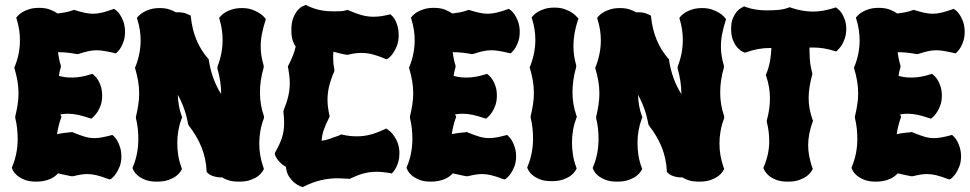

<svg xmlns="http://www.w3.org/2000/svg" viewBox="-20 -734 3941 780"><path d="M395 -345.2Q395 -323.2 389.2 -306.9Q383.3 -290.5 376 -279.3Q368.7 -268.1 362.5 -262.2Q356.4 -256.3 356 -255.9L351.1 -252L344.2 -253.9Q316.9 -263.2 296.1 -267.6Q275.4 -272 254.9 -272Q239.7 -272 225.1 -269L228 -263.2L230 -258.8L228 -254.9Q216.3 -221.7 211.9 -189Q219.7 -190.9 229.5 -192.4Q239.3 -193.8 248 -194.8Q256.8 -195.8 262.7 -196.3Q268.6 -196.8 269 -196.8L272.9 -198.2L276.9 -195.8Q304.7 -184.6 324.2 -178.7Q343.8 -172.9 363.8 -172.9Q377.4 -172.9 393.6 -175.8Q409.7 -178.7 430.2 -184.1L436 -186L440.9 -182.1Q441.4 -181.2 446.5 -176Q451.7 -170.9 457.5 -160.4Q463.4 -149.9 468.3 -134Q473.1 -118.2 473.1 -96.2Q472.7 -74.2 466.3 -58.1Q460 -42 452.6 -31Q445.3 -20 439 -14.2Q432.6 -8.3 432.1 -7.8L425.8 -4.9L419.9 -6.8Q391.1 -17.6 372.1 -22.2Q353 -26.9 335 -26.9Q322.3 -26.9 308.6 -24.7Q294.9 -22.5 276.9 -18.1H270Q256.3 -20.5 242.9 -23.7Q229.5 -26.9 215.8 -29.8Q210.9 -24.4 203.4 -18.3Q195.8 -12.2 184.8 -7.3Q173.8 -2.4 159.4 0.7Q145 3.9 127 3.9Q98.1 3.9 79.3 -3.9Q60.5 -11.7 49.6 -21.2Q38.6 -30.8 34.2 -38.8Q29.8 -46.9 29.8 -47.9L27.8 -51.8L29.8 -57.1Q41 -84 46.4 -112.3Q51.8 -140.6 51.8 -169.9Q51.8 -190.4 49.6 -211.4Q47.4 -232.4 42 -254.9V-261.2Q47.9 -285.2 51.5 -308.3Q55.2 -331.5 55.2 -355Q55.2 -380.9 50.8 -405.8Q46.4 -430.7 39.1 -455.1L38.1 -460L40 -463.9Q50.8 -490.2 55.9 -516.8Q61 -543.5 61 -569.8Q61 -591.3 57.9 -612.5Q54.7 -633.8 47.9 -655.8L45.9 -662.1L49.8 -667Q50.3 -667.5 55.7 -673.1Q61 -678.7 72 -685.3Q83 -691.9 99.6 -697Q116.2 -702.1 139.2 -702.1Q165.5 -702.1 184.1 -694.8Q202.6 -687.5 213.9 -679.2Q228 -680.7 243.7 -683.6Q259.3 -686.5 274.9 -691.9L278.8 -693.8L284.2 -692.9Q307.6 -685.5 325 -681.9Q342.3 -678.2 357.9 -678.2Q375 -678.2 393.6 -682.6Q412.1 -687 437 -695.8L442.9 -698.2L448.2 -694.8Q448.7 -694.3 454.6 -689.5Q460.4 -684.6 467.3 -674.6Q474.1 -664.6 480.2 -649.2Q486.3 -633.8 487.8 -611.8V-603Q487.8 -583.5 482.9 -568.4Q478 -553.2 471.9 -542.7Q465.8 -532.2 460.7 -526.9Q455.6 -521.5 455.1 -521L450.2 -517.1L442.9 -519Q419.4 -524.4 402.8 -527.1Q386.2 -529.8 372.1 -529.8Q355.5 -529.8 339.1 -526.1Q322.8 -522.5 299.8 -515.1L293 -514.2Q272.5 -518.1 253.7 -520Q234.9 -522 215.8 -522Q217.3 -508.3 220 -494.9Q222.7 -481.4 227.1 -467.8V-460.9Q224.1 -452.1 222.4 -443.6Q220.7 -435.1 219.2 -425.8Q233.4 -421.9 245.8 -420.4Q258.3 -418.9 272 -418.9Q290 -418.9 308.6 -422.1Q327.1 -425.3 349.1 -432.1L355 -434.1L359.9 -430.2Q360.4 -429.7 366 -424.6Q371.6 -419.4 378.2 -408.9Q384.8 -398.4 389.9 -382.6Q395 -366.7 395 -345.2Z M1060.1 -655.8 1058.1 -649.9Q1049.3 -622.6 1044.2 -596.7Q1039.1 -570.8 1039.1 -544.9Q1039.1 -525.4 1042.2 -506.1Q1045.4 -486.8 1051.3 -466.8V-460Q1036.1 -408.2 1036.1 -358.9Q1036.1 -333.5 1040 -309.6Q1043.9 -285.6 1052.2 -262.2V-253.9Q1042.5 -228.5 1037.8 -202.6Q1033.2 -176.8 1033.2 -150.9Q1033.2 -101.6 1050.3 -53.2L1052.2 -47.9L1050.3 -43.9Q1049.8 -43 1044.9 -35.4Q1040 -27.8 1028.8 -19Q1017.6 -10.3 998.5 -3.2Q979.5 3.9 951.2 3.9Q927.7 3.9 911.1 -0.7Q894.5 -5.4 883.3 -13.2H878.4Q865.2 -13.2 855 -15.9Q844.7 -18.6 837.9 -21.7Q831.1 -24.9 827.4 -28.1Q823.7 -31.2 823.2 -32.2L819.3 -35.2V-40Q816.9 -89.8 798.8 -135.3Q780.8 -180.7 746.1 -225.1L744.1 -230Q738.3 -263.2 727.8 -292.5Q717.3 -321.8 702.1 -349.1Q703.1 -326.2 706.8 -304.7Q710.4 -283.2 718.3 -262.2L720.2 -257.8L718.3 -253.9Q709 -229 704.6 -203.9Q700.2 -178.7 700.2 -152.8Q700.2 -127.4 704.1 -102.8Q708 -78.1 717.3 -53.2L719.2 -47.9L717.3 -43.9Q716.8 -43 711.9 -35.4Q707 -27.8 695.8 -19Q684.6 -10.3 665.3 -3.2Q646 3.9 617.2 3.9Q588.4 3.9 569.6 -3.7Q550.8 -11.2 539.8 -20.8Q528.8 -30.3 524.4 -38.1Q520 -45.9 520 -46.9L518.1 -51.8L520 -56.2Q531.2 -83 536.6 -111.3Q542 -139.6 542 -169.9Q542 -190.4 539.8 -211.2Q537.6 -231.9 532.2 -253.9V-259.8Q538.1 -284.2 541.7 -307.9Q545.4 -331.5 545.4 -354Q545.4 -380.4 541 -405.3Q536.6 -430.2 529.3 -455.1L528.3 -459L530.3 -462.9Q551.3 -516.6 551.3 -569.8Q551.3 -591.3 548.1 -612.1Q544.9 -632.8 538.1 -654.8L536.1 -661.1L540 -666Q540.5 -666.5 545.9 -672.1Q551.3 -677.7 562.3 -684.3Q573.2 -690.9 589.8 -696Q606.4 -701.2 629.4 -701.2Q651.4 -701.2 667.2 -696Q683.1 -690.9 694.3 -684.1H702.1Q722.7 -684.1 734.9 -679.4Q747.1 -674.8 748 -673.8L754.4 -670.9L755.4 -665Q765.6 -564.5 825.2 -496.1L828.1 -493.2V-490.2Q840.8 -410.2 878.4 -352.1V-353Q878.4 -379.4 874.5 -404.3Q870.6 -429.2 863.3 -455.1V-462.9Q884.3 -516.6 884.3 -571.8Q884.3 -613.8 872.1 -654.8L870.1 -661.1L874 -666Q874.5 -666.5 879.9 -672.1Q885.3 -677.7 896.2 -684.3Q907.2 -690.9 923.8 -696Q940.4 -701.2 963.4 -701.2Q986.3 -701.2 1003.4 -695.1Q1020.5 -689 1032.2 -681.6Q1043.9 -674.3 1049.8 -668Q1055.7 -661.6 1056.2 -661.1Z M1338.4 -445.8 1337.4 -442.9Q1323.2 -409.7 1316.9 -382.6Q1310.5 -355.5 1310.5 -329.1Q1310.5 -313.5 1312.5 -297.9Q1314.5 -282.2 1318.4 -265.1L1319.3 -261.2L1317.4 -256.8Q1303.2 -229 1295.7 -207.3Q1288.1 -185.5 1286.6 -162.1Q1296.4 -163.6 1304.2 -165.5Q1312 -167.5 1319.6 -170.2Q1327.1 -172.9 1335.2 -175.8Q1343.3 -178.7 1353.5 -182.1Q1356 -183.1 1357.9 -183.8Q1359.9 -184.6 1362.3 -186L1366.2 -188L1370.6 -187Q1387.2 -183.1 1402.1 -181.6Q1417 -180.2 1430.2 -180.2Q1458 -180.2 1484.4 -187Q1510.7 -193.8 1542.5 -209L1548.3 -211.9L1553.2 -209Q1553.7 -208.5 1560.1 -204.1Q1566.4 -199.7 1574.5 -190.2Q1582.5 -180.7 1590.3 -165.8Q1598.1 -150.9 1601.6 -128.9Q1602.5 -123.5 1602.5 -118.7Q1602.5 -113.8 1602.5 -108.9Q1602.5 -91.8 1598.6 -78.1Q1594.7 -64.5 1589.8 -54.9Q1585 -45.4 1580.8 -40Q1576.7 -34.7 1576.2 -34.2L1571.3 -28.8L1565.4 -30.8Q1550.3 -33.2 1536.6 -34.7Q1522.9 -36.1 1510.3 -36.1Q1481.4 -36.1 1456.8 -29.3Q1432.1 -22.5 1403.3 -8.8L1399.4 -6.8L1396.5 -7.8Q1385.3 -7.8 1374.5 -8.8Q1363.8 -9.8 1353.5 -9.8Q1316.9 -9.8 1282.2 -1.5Q1247.6 6.8 1214.4 23.9L1209.5 25.9L1205.6 24.9Q1207 25.4 1198.2 22Q1189.5 18.6 1177.7 9.5Q1166 0.5 1155 -15.4Q1144 -31.2 1141.6 -56.2Q1128.4 -63.5 1119.9 -72Q1111.3 -80.6 1106.2 -87.9Q1101.1 -95.2 1099.1 -100.3Q1097.2 -105.5 1097.2 -106L1096.2 -110.8L1098.1 -115.2Q1107.4 -131.8 1114.3 -146.5Q1121.1 -161.1 1125.5 -175Q1129.9 -189 1132.1 -203.4Q1134.3 -217.8 1134.3 -234.9Q1134.3 -254.9 1131.3 -279.8L1132.3 -286.1Q1145 -316.9 1151.1 -343.3Q1157.2 -369.6 1157.2 -396Q1157.2 -411.1 1155.3 -427Q1153.3 -442.9 1150.4 -460L1149.4 -464.8L1151.4 -467.8Q1162.6 -489.7 1169.9 -508.1Q1177.2 -526.4 1181.2 -544.9Q1173.8 -554.7 1168.7 -571Q1163.6 -587.4 1163.6 -610.8Q1163.6 -642.1 1171.6 -661.9Q1179.7 -681.6 1189.7 -692.9Q1199.7 -704.1 1208 -708Q1216.3 -711.9 1217.3 -711.9L1222.2 -713.9L1226.6 -711.9Q1252 -699.2 1277.8 -693.6Q1303.7 -688 1332.5 -688Q1344.2 -688 1359.9 -688.2Q1375.5 -688.5 1388.2 -692.9L1392.6 -693.8L1396.5 -691.9Q1425.3 -679.2 1449 -672.6Q1472.7 -666 1497.6 -666Q1512.7 -666 1528.1 -668.2Q1543.5 -670.4 1560.5 -674.8L1566.4 -675.8L1570.3 -671.9Q1570.8 -671.4 1575.7 -666.5Q1580.6 -661.6 1585.7 -651.9Q1590.8 -642.1 1595.2 -627.2Q1599.6 -612.3 1599.6 -591.8V-584Q1598.1 -562 1591.6 -545.7Q1585 -529.3 1577.6 -518.8Q1570.3 -508.3 1564.2 -502.9Q1558.1 -497.6 1557.6 -497.1L1551.3 -493.2L1545.4 -495.1Q1516.6 -507.3 1493.9 -513.2Q1471.2 -519 1448.2 -519Q1434.6 -519 1420.9 -517.1Q1407.2 -515.1 1391.6 -511.2L1384.3 -512.2Q1370.1 -514.6 1358.4 -517.8Q1346.7 -521 1334.5 -523.9Q1333.5 -516.6 1333.5 -509.8Q1333.5 -502.9 1333.5 -496.1Q1333.5 -485.4 1334.7 -474.1Q1335.9 -462.9 1338.4 -450.2Z M1998.5 -345.2Q1998.5 -323.2 1992.7 -306.9Q1986.8 -290.5 1979.5 -279.3Q1972.2 -268.1 1966.1 -262.2Q1960 -256.3 1959.5 -255.9L1954.6 -252L1947.8 -253.9Q1920.4 -263.2 1899.7 -267.6Q1878.9 -272 1858.4 -272Q1843.3 -272 1828.6 -269L1831.5 -263.2L1833.5 -258.8L1831.5 -254.9Q1819.8 -221.7 1815.4 -189Q1823.2 -190.9 1833 -192.4Q1842.8 -193.8 1851.6 -194.8Q1860.4 -195.8 1866.2 -196.3Q1872.1 -196.8 1872.6 -196.8L1876.5 -198.2L1880.4 -195.8Q1908.2 -184.6 1927.7 -178.7Q1947.3 -172.9 1967.3 -172.9Q1981 -172.9 1997.1 -175.8Q2013.2 -178.7 2033.7 -184.1L2039.6 -186L2044.4 -182.1Q2044.9 -181.2 2050 -176Q2055.2 -170.9 2061 -160.4Q2066.9 -149.9 2071.8 -134Q2076.7 -118.2 2076.7 -96.2Q2076.2 -74.2 2069.8 -58.1Q2063.5 -42 2056.2 -31Q2048.8 -20 2042.5 -14.2Q2036.1 -8.3 2035.6 -7.8L2029.3 -4.9L2023.4 -6.8Q1994.6 -17.6 1975.6 -22.2Q1956.5 -26.9 1938.5 -26.9Q1925.8 -26.9 1912.1 -24.7Q1898.4 -22.5 1880.4 -18.1H1873.5Q1859.9 -20.5 1846.4 -23.7Q1833 -26.9 1819.3 -29.8Q1814.5 -24.4 1806.9 -18.3Q1799.3 -12.2 1788.3 -7.3Q1777.3 -2.4 1762.9 0.7Q1748.5 3.9 1730.5 3.9Q1701.7 3.9 1682.9 -3.9Q1664.1 -11.7 1653.1 -21.2Q1642.1 -30.8 1637.7 -38.8Q1633.3 -46.9 1633.3 -47.9L1631.3 -51.8L1633.3 -57.1Q1644.5 -84 1649.9 -112.3Q1655.3 -140.6 1655.3 -169.9Q1655.3 -190.4 1653.1 -211.4Q1650.9 -232.4 1645.5 -254.9V-261.2Q1651.4 -285.2 1655 -308.3Q1658.7 -331.5 1658.7 -355Q1658.7 -380.9 1654.3 -405.8Q1649.9 -430.7 1642.6 -455.1L1641.6 -460L1643.6 -463.9Q1654.3 -490.2 1659.4 -516.8Q1664.6 -543.5 1664.6 -569.8Q1664.6 -591.3 1661.4 -612.5Q1658.2 -633.8 1651.4 -655.8L1649.4 -662.1L1653.3 -667Q1653.8 -667.5 1659.2 -673.1Q1664.6 -678.7 1675.5 -685.3Q1686.5 -691.9 1703.1 -697Q1719.7 -702.1 1742.7 -702.1Q1769 -702.1 1787.6 -694.8Q1806.2 -687.5 1817.4 -679.2Q1831.5 -680.7 1847.2 -683.6Q1862.8 -686.5 1878.4 -691.9L1882.3 -693.8L1887.7 -692.9Q1911.1 -685.5 1928.5 -681.9Q1945.8 -678.2 1961.4 -678.2Q1978.5 -678.2 1997.1 -682.6Q2015.6 -687 2040.5 -695.8L2046.4 -698.2L2051.8 -694.8Q2052.2 -694.3 2058.1 -689.5Q2064 -684.6 2070.8 -674.6Q2077.6 -664.6 2083.7 -649.2Q2089.8 -633.8 2091.3 -611.8V-603Q2091.3 -583.5 2086.4 -568.4Q2081.5 -553.2 2075.4 -542.7Q2069.3 -532.2 2064.2 -526.9Q2059.1 -521.5 2058.6 -521L2053.7 -517.1L2046.4 -519Q2022.9 -524.4 2006.3 -527.1Q1989.7 -529.8 1975.6 -529.8Q1959 -529.8 1942.6 -526.1Q1926.3 -522.5 1903.3 -515.1L1896.5 -514.2Q1876 -518.1 1857.2 -520Q1838.4 -522 1819.3 -522Q1820.8 -508.3 1823.5 -494.9Q1826.2 -481.4 1830.6 -467.8V-460.9Q1827.6 -452.1 1825.9 -443.6Q1824.2 -435.1 1822.8 -425.8Q1836.9 -421.9 1849.4 -420.4Q1861.8 -418.9 1875.5 -418.9Q1893.6 -418.9 1912.1 -422.1Q1930.7 -425.3 1952.6 -432.1L1958.5 -434.1L1963.4 -430.2Q1963.9 -429.7 1969.5 -424.6Q1975.1 -419.4 1981.7 -408.9Q1988.3 -398.4 1993.4 -382.6Q1998.5 -366.7 1998.5 -345.2Z M2330.6 -658.2 2327.6 -651.9Q2318.8 -625 2314.2 -599.4Q2309.6 -573.7 2309.6 -547.9Q2309.6 -527.3 2312.3 -508.1Q2314.9 -488.8 2320.8 -469.2V-461.9Q2305.7 -408.7 2305.7 -359.9Q2305.7 -335 2309.6 -311.3Q2313.5 -287.6 2321.8 -264.2L2323.7 -259.8L2321.8 -255.9Q2312.5 -231 2308.1 -205.8Q2303.7 -180.7 2303.7 -154.8Q2303.7 -129.4 2307.6 -104.7Q2311.5 -80.1 2320.8 -55.2L2322.8 -49.8L2320.8 -45.9Q2320.3 -44.9 2315.4 -37.4Q2310.5 -29.8 2299.3 -21Q2288.1 -12.2 2268.8 -5.1Q2249.5 2 2220.7 2Q2191.9 2 2173.1 -5.6Q2154.3 -13.2 2143.3 -22.7Q2132.3 -32.2 2127.9 -40Q2123.5 -47.9 2123.5 -48.8L2121.6 -54.2L2123.5 -58.1Q2134.8 -85.4 2140.1 -113.5Q2145.5 -141.6 2145.5 -171.9Q2145.5 -192.4 2143.3 -213.1Q2141.1 -233.9 2135.7 -255.9V-262.2Q2141.6 -286.1 2145.3 -309.3Q2148.9 -332.5 2148.9 -356Q2148.9 -382.3 2144.5 -407.2Q2140.1 -432.1 2132.8 -457L2131.8 -460.9L2133.8 -464.8Q2154.8 -518.6 2154.8 -571.8Q2154.8 -593.3 2151.6 -614.3Q2148.4 -635.3 2141.6 -657.2L2139.6 -663.1L2143.6 -668Q2144 -668.5 2149.4 -674.1Q2154.8 -679.7 2165.8 -686.3Q2176.8 -692.9 2193.4 -698Q2210 -703.1 2232.9 -703.1Q2256.3 -703.1 2273.4 -697Q2290.5 -690.9 2302 -683.6Q2313.5 -676.3 2319.3 -669.9Q2325.2 -663.6 2325.7 -663.1Z M2929.7 -655.8 2927.7 -649.9Q2918.9 -622.6 2913.8 -596.7Q2908.7 -570.8 2908.7 -544.9Q2908.7 -525.4 2911.9 -506.1Q2915 -486.8 2920.9 -466.8V-460Q2905.8 -408.2 2905.8 -358.9Q2905.8 -333.5 2909.7 -309.6Q2913.6 -285.6 2921.9 -262.2V-253.9Q2912.1 -228.5 2907.5 -202.6Q2902.8 -176.8 2902.8 -150.9Q2902.8 -101.6 2919.9 -53.2L2921.9 -47.9L2919.9 -43.9Q2919.4 -43 2914.6 -35.4Q2909.7 -27.8 2898.4 -19Q2887.2 -10.3 2868.2 -3.2Q2849.1 3.9 2820.8 3.9Q2797.4 3.9 2780.8 -0.7Q2764.2 -5.4 2752.9 -13.2H2748Q2734.9 -13.2 2724.6 -15.9Q2714.4 -18.6 2707.5 -21.7Q2700.7 -24.9 2697 -28.1Q2693.4 -31.2 2692.9 -32.2L2689 -35.2V-40Q2686.5 -89.8 2668.5 -135.3Q2650.4 -180.7 2615.7 -225.1L2613.8 -230Q2607.9 -263.2 2597.4 -292.5Q2586.9 -321.8 2571.8 -349.1Q2572.8 -326.2 2576.4 -304.7Q2580.1 -283.2 2587.9 -262.2L2589.8 -257.8L2587.9 -253.9Q2578.6 -229 2574.2 -203.9Q2569.8 -178.7 2569.8 -152.8Q2569.8 -127.4 2573.7 -102.8Q2577.6 -78.1 2586.9 -53.2L2588.9 -47.9L2586.9 -43.9Q2586.4 -43 2581.5 -35.4Q2576.7 -27.8 2565.4 -19Q2554.2 -10.3 2534.9 -3.2Q2515.6 3.9 2486.8 3.9Q2458 3.9 2439.2 -3.7Q2420.4 -11.2 2409.4 -20.8Q2398.4 -30.3 2394 -38.1Q2389.6 -45.9 2389.6 -46.9L2387.7 -51.8L2389.6 -56.2Q2400.9 -83 2406.2 -111.3Q2411.6 -139.6 2411.6 -169.9Q2411.6 -190.4 2409.4 -211.2Q2407.2 -231.9 2401.9 -253.9V-259.8Q2407.7 -284.2 2411.4 -307.9Q2415 -331.5 2415 -354Q2415 -380.4 2410.6 -405.3Q2406.2 -430.2 2398.9 -455.1L2397.9 -459L2399.9 -462.9Q2420.9 -516.6 2420.9 -569.8Q2420.9 -591.3 2417.7 -612.1Q2414.6 -632.8 2407.7 -654.8L2405.8 -661.1L2409.7 -666Q2410.2 -666.5 2415.5 -672.1Q2420.9 -677.7 2431.9 -684.3Q2442.9 -690.9 2459.5 -696Q2476.1 -701.2 2499 -701.2Q2521 -701.2 2536.9 -696Q2552.7 -690.9 2564 -684.1H2571.8Q2592.3 -684.1 2604.5 -679.4Q2616.7 -674.8 2617.7 -673.8L2624 -670.9L2625 -665Q2635.3 -564.5 2694.8 -496.1L2697.8 -493.2V-490.2Q2710.4 -410.2 2748 -352.1V-353Q2748 -379.4 2744.1 -404.3Q2740.2 -429.2 2732.9 -455.1V-462.9Q2753.9 -516.6 2753.9 -571.8Q2753.9 -613.8 2741.7 -654.8L2739.7 -661.1L2743.7 -666Q2744.1 -666.5 2749.5 -672.1Q2754.9 -677.7 2765.9 -684.3Q2776.9 -690.9 2793.5 -696Q2810.1 -701.2 2833 -701.2Q2856 -701.2 2873 -695.1Q2890.1 -689 2901.9 -681.6Q2913.6 -674.3 2919.4 -668Q2925.3 -661.6 2925.8 -661.1Z M3283.2 -243.2 3281.2 -238.8Q3263.2 -189 3263.2 -144Q3263.2 -122.1 3267.3 -100.1Q3271.5 -78.1 3279.8 -53.2L3282.2 -47.9L3279.8 -43.9Q3279.3 -43 3274.4 -35.4Q3269.5 -27.8 3258.3 -19Q3247.1 -10.3 3228 -3.2Q3209 3.9 3180.2 3.9Q3151.4 3.9 3132.6 -3.7Q3113.8 -11.2 3103 -20.8Q3092.3 -30.3 3087.9 -38.1Q3083.5 -45.9 3083 -46.9L3081.1 -51.8L3083 -56.2Q3094.2 -83 3099.6 -108.4Q3105 -133.8 3105 -160.2Q3105 -178.2 3102.8 -197.5Q3100.6 -216.8 3095.2 -238.8V-245.1Q3102.1 -270 3105 -292Q3107.9 -314 3107.9 -335Q3107.9 -379.4 3092.8 -424.8L3090.8 -429.2L3092.8 -433.1Q3103.5 -459.5 3108.2 -486.1Q3112.8 -512.7 3113.8 -539.1H3108.9Q3059.1 -539.1 3009.8 -521L3005.9 -520L3001 -522Q3000 -522 2992.2 -526.4Q2984.4 -530.8 2974.9 -541.5Q2965.3 -552.2 2957.8 -570.6Q2950.2 -588.9 2950.2 -617.2Q2950.2 -643.6 2957.5 -660.4Q2964.8 -677.2 2973.9 -687.3Q2982.9 -697.3 2990.5 -701.4Q2998 -705.6 2999 -706.1L3002.9 -708L3007.8 -706.1Q3029.3 -698.2 3050.8 -695.1Q3072.3 -691.9 3095.2 -691.9Q3115.7 -691.9 3139.4 -693.6Q3163.1 -695.3 3184.1 -703.1L3188 -705.1L3191.9 -703.1Q3216.8 -694.8 3239 -690.9Q3261.2 -687 3283.2 -687Q3322.8 -687 3370.1 -702.1L3376 -704.1L3380.9 -700.2Q3381.3 -699.7 3387.2 -694.8Q3393.1 -689.9 3399.7 -679.9Q3406.2 -669.9 3411.9 -654.5Q3417.5 -639.2 3418 -618.2Q3418 -596.2 3412.6 -579.8Q3407.2 -563.5 3400.6 -552.5Q3394 -541.5 3388.2 -535.9Q3382.3 -530.3 3381.8 -528.8L3377 -524.9L3370.1 -526.9Q3345.2 -534.7 3324.5 -537.8Q3303.7 -541 3283.2 -541H3269Q3268.1 -534.2 3268.6 -528.1Q3269 -522 3269 -516.1Q3269 -495.6 3271.7 -476.1Q3274.4 -456.5 3279.8 -437V-431.2Q3272.5 -403.8 3268.8 -380.9Q3265.1 -357.9 3265.1 -335.9Q3265.1 -313.5 3269 -292Q3272.9 -270.5 3281.2 -247.1Z M3806.2 -345.2Q3806.2 -323.2 3800.3 -306.9Q3794.4 -290.5 3787.1 -279.3Q3779.8 -268.1 3773.7 -262.2Q3767.6 -256.3 3767.1 -255.9L3762.2 -252L3755.4 -253.9Q3728 -263.2 3707.3 -267.6Q3686.5 -272 3666 -272Q3650.9 -272 3636.2 -269L3639.2 -263.2L3641.1 -258.8L3639.2 -254.9Q3627.4 -221.7 3623 -189Q3630.9 -190.9 3640.6 -192.4Q3650.4 -193.8 3659.2 -194.8Q3668 -195.8 3673.8 -196.3Q3679.7 -196.8 3680.2 -196.8L3684.1 -198.2L3688 -195.8Q3715.8 -184.6 3735.4 -178.7Q3754.9 -172.9 3774.9 -172.9Q3788.6 -172.9 3804.7 -175.8Q3820.8 -178.7 3841.3 -184.1L3847.2 -186L3852.1 -182.1Q3852.5 -181.2 3857.7 -176Q3862.8 -170.9 3868.7 -160.4Q3874.5 -149.9 3879.4 -134Q3884.3 -118.2 3884.3 -96.2Q3883.8 -74.2 3877.4 -58.1Q3871.1 -42 3863.8 -31Q3856.4 -20 3850.1 -14.2Q3843.8 -8.3 3843.3 -7.8L3836.9 -4.9L3831.1 -6.8Q3802.2 -17.6 3783.2 -22.2Q3764.2 -26.9 3746.1 -26.9Q3733.4 -26.9 3719.7 -24.7Q3706.1 -22.5 3688 -18.1H3681.2Q3667.5 -20.5 3654.1 -23.7Q3640.6 -26.9 3627 -29.8Q3622.1 -24.4 3614.5 -18.3Q3606.9 -12.2 3595.9 -7.3Q3585 -2.4 3570.6 0.7Q3556.2 3.9 3538.1 3.9Q3509.3 3.9 3490.5 -3.9Q3471.7 -11.7 3460.7 -21.2Q3449.7 -30.8 3445.3 -38.8Q3440.9 -46.9 3440.9 -47.9L3439 -51.8L3440.9 -57.1Q3452.1 -84 3457.5 -112.3Q3462.9 -140.6 3462.9 -169.9Q3462.9 -190.4 3460.7 -211.4Q3458.5 -232.4 3453.1 -254.9V-261.2Q3459 -285.2 3462.6 -308.3Q3466.3 -331.5 3466.3 -355Q3466.3 -380.9 3461.9 -405.8Q3457.5 -430.7 3450.2 -455.1L3449.2 -460L3451.2 -463.9Q3461.9 -490.2 3467 -516.8Q3472.2 -543.5 3472.2 -569.8Q3472.2 -591.3 3469 -612.5Q3465.8 -633.8 3459 -655.8L3457 -662.1L3460.9 -667Q3461.4 -667.5 3466.8 -673.1Q3472.2 -678.7 3483.2 -685.3Q3494.1 -691.9 3510.7 -697Q3527.3 -702.1 3550.3 -702.1Q3576.7 -702.1 3595.2 -694.8Q3613.8 -687.5 3625 -679.2Q3639.2 -680.7 3654.8 -683.6Q3670.4 -686.5 3686 -691.9L3689.9 -693.8L3695.3 -692.9Q3718.8 -685.5 3736.1 -681.9Q3753.4 -678.2 3769 -678.2Q3786.1 -678.2 3804.7 -682.6Q3823.2 -687 3848.1 -695.8L3854 -698.2L3859.4 -694.8Q3859.9 -694.3 3865.7 -689.5Q3871.6 -684.6 3878.4 -674.6Q3885.3 -664.6 3891.4 -649.2Q3897.5 -633.8 3898.9 -611.8V-603Q3898.9 -583.5 3894 -568.4Q3889.2 -553.2 3883.1 -542.7Q3877 -532.2 3871.8 -526.9Q3866.7 -521.5 3866.2 -521L3861.3 -517.1L3854 -519Q3830.6 -524.4 3814 -527.1Q3797.4 -529.8 3783.2 -529.8Q3766.6 -529.8 3750.2 -526.1Q3733.9 -522.5 3710.9 -515.1L3704.1 -514.2Q3683.6 -518.1 3664.8 -520Q3646 -522 3627 -522Q3628.4 -508.3 3631.1 -494.9Q3633.8 -481.4 3638.2 -467.8V-460.9Q3635.3 -452.1 3633.5 -443.6Q3631.8 -435.1 3630.4 -425.8Q3644.5 -421.9 3657 -420.4Q3669.4 -418.9 3683.1 -418.9Q3701.2 -418.9 3719.7 -422.1Q3738.3 -425.3 3760.3 -432.1L3766.1 -434.1L3771 -430.2Q3771.5 -429.7 3777.1 -424.6Q3782.7 -419.4 3789.3 -408.9Q3795.9 -398.4 3801 -382.6Q3806.2 -366.7 3806.2 -345.2Z"/></svg>

Font: Hanalei Fill
Style: Regular
Weight: 400
Version: Version 1.000